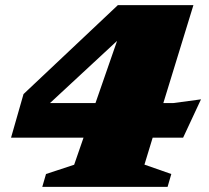

<svg xmlns="http://www.w3.org/2000/svg" viewBox="-20 -727 815 747"><path d="M438.5 -707H732.5L615.5 -326H654L762 -340.5L692.5 -191.5H574L542 -86.5L646.5 -50L632 0H144.5L159 -50L268.5 -86L305 -191.5H23L71.5 -361ZM351.5 -326 435.5 -568 174.5 -326Z"/></svg>

Font: Newsreader Caption ExtraBold
Style: Italic
Weight: 800
Italic angle: -17°
Designer: Hugues Gentile
Foundry: Production Type
Version: Version 1.001